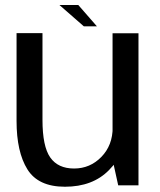

<svg xmlns="http://www.w3.org/2000/svg" viewBox="-20 -722 624 748"><path d="M440.5 0H519.5V-592.5H418.5V-100ZM145.5 -593H44.5V-251Q44.5 -130 86.8 -62.2Q129 5.5 233 5.5Q341 5.5 404.5 -59.2Q468 -124 468 -196.5L419 -226Q419 -156 375 -110.8Q331 -65.5 268.5 -65.5Q206 -65.5 175.8 -108.5Q145.5 -151.5 145.5 -255ZM306.5 -619.5H357.5L285 -702.5H211.5Z"/></svg>

Font: Anybody UltraCondensed Thin
Style: Regular
Weight: 400
Version: Version 1.111